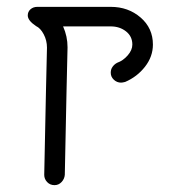

<svg xmlns="http://www.w3.org/2000/svg" viewBox="-20 -526 506 560"><path d="M426 -396Q426 -361 403 -331.5Q380 -302 345 -287Q337 -285 333 -285Q321 -285 312 -293.5Q303 -302 303 -314Q303 -324 308.5 -331.5Q314 -339 322 -343Q339 -349 352.5 -364.5Q366 -380 366 -396Q366 -420 347.5 -434.5Q329 -449 303 -449H164Q177 -420 177 -388L174 -258Q169 -21 169 -16Q168 -4 159.5 5Q151 14 139 14Q126 14 117.5 5Q109 -4 109 -16Q109 -22 114 -257L117 -387Q117 -408 107.5 -426Q98 -444 85 -450Q61 -466 61 -481Q61 -492 69 -499Q77 -506 89 -506H303Q354 -506 390 -475Q426 -444 426 -396Z"/></svg>

Font: Tsukimi Rounded
Style: Regular
Weight: 400
Designer: Takashi Funayama
Foundry: Takashi Funayama
Version: Version 1.032; ttfautohint (v1.8.3)